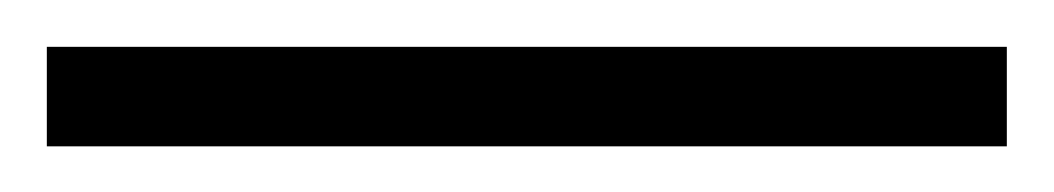

<svg xmlns="http://www.w3.org/2000/svg" viewBox="-20 74 450 82"><path d="M0 94H410V136.5H0Z"/></svg>

Font: Newsreader 9pt Light
Style: Regular
Weight: 300
Designer: Hugues Gentile
Foundry: Production Type
Version: Version 1.003